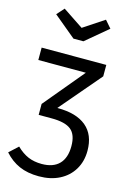

<svg xmlns="http://www.w3.org/2000/svg" viewBox="-146 -854 767 1136"><g transform="rotate(15 238.0 -286.0)"><path d="M451 -7Q451 58 421 108Q391 158 337 185.5Q283 213 211 213Q142 213 91 190.5Q40 168 0 123L54 73Q89 107 125.5 122.5Q162 138 209 138Q279 138 315.5 100.5Q352 63 352 -9Q352 -79 316 -108.5Q280 -138 196 -138H117V-205L322 -451H31V-527H427V-457L213 -206H216Q330 -206 390.5 -155.5Q451 -105 451 -7ZM395 -740 260 -627H199L63 -740L103 -785L229 -701L356 -785Z"/></g></svg>

Font: FiraGO
Style: Regular
Weight: 400
Designer: bBox Type
Foundry: bBox Type GmbH
Version: Version 1.001;April 20, 2020;FontCreator 12.0.0.2555 64-bit